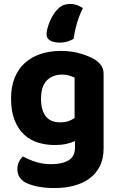

<svg xmlns="http://www.w3.org/2000/svg" viewBox="-20 -754 601 973"><path d="M272 -707Q287 -723 302.5 -728.5Q318 -734 336 -734Q354 -734 370.5 -728Q387 -722 400 -713Q380 -672 369 -633.5Q358 -595 353 -557Q339 -549 321.5 -543.5Q304 -538 284 -538Q253 -538 234.5 -548.5Q216 -559 216 -581Q216 -595 221 -612.5Q226 -630 233.5 -647.5Q241 -665 251 -681Q261 -697 272 -707ZM360 -39Q340 -30 315 -24.5Q290 -19 258 -19Q213 -19 172.5 -31.5Q132 -44 102 -72Q72 -100 54 -145Q36 -190 36 -255Q36 -314 54 -359Q72 -404 105.5 -434.5Q139 -465 185.5 -480.5Q232 -496 289 -496Q345 -496 391.5 -481.5Q438 -467 464 -450Q483 -437 494 -420.5Q505 -404 505 -379V-2Q505 50 486 88Q467 126 433.5 150.5Q400 175 355 187Q310 199 258 199Q204 199 164.5 190Q125 181 102 167Q68 143 68 103Q68 82 77 64.5Q86 47 97 39Q125 55 161.5 66.5Q198 78 239 78Q295 78 327.5 58.5Q360 39 360 -6ZM285 -134Q309 -134 326.5 -140Q344 -146 358 -156V-361Q346 -366 331.5 -371Q317 -376 295 -376Q247 -376 217.5 -346.5Q188 -317 188 -254Q188 -220 195.5 -197Q203 -174 216 -160Q229 -146 246.5 -140Q264 -134 285 -134Z"/></svg>

Font: Baloo Bhai 2
Style: Bold
Weight: 700
Designer: Supriya Tembe, Noopur Datye and Ek Type
Foundry: Ek Type
Version: Version 1.640;PS 1.000;hotconv 16.6.51;makeotf.lib2.5.65220;